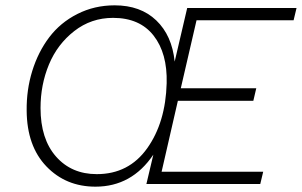

<svg xmlns="http://www.w3.org/2000/svg" viewBox="-20 -690 1132 720"><path d="M338 10Q227 10 154 -66Q81 -142 80 -275Q79 -353 101 -424Q123 -495 164.5 -550Q206 -605 270 -637.5Q334 -670 410 -670Q507 -670 566 -613.5Q625 -557 635 -459L682 -660H1092L1081 -614H717L658 -359H941L930 -312H647L586 -46H967L956 0H529L555 -110Q474 10 338 10ZM343 -37Q463 -37 532 -134Q601 -231 605 -378Q608 -490 556 -556.5Q504 -623 404 -623Q322 -623 258.5 -573.5Q195 -524 163.5 -448Q132 -372 132 -285Q132 -169 190 -103Q248 -37 343 -37Z"/></svg>

Font: Elaine Sans Light
Style: Italic
Weight: 300
Italic angle: -13°
Designer: Wei Huang
Foundry: Wei Huang
Version: Version 2.001;December 24, 2019;FontCreator 12.0.0.2547 64-b